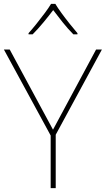

<svg xmlns="http://www.w3.org/2000/svg" viewBox="-20 -969 545 989"><path d="M253 -301 475 -714H505L267 -275V0H241V-271L0 -714H30ZM265 -949Q277 -929 297 -901.5Q317 -874 339 -846.5Q361 -819 379 -798V-792H358Q330 -820 302.5 -854.5Q275 -889 254 -917Q233 -889 204.5 -854.5Q176 -820 148 -792H127V-798Q146 -819 168 -846.5Q190 -874 210.5 -901.5Q231 -929 243 -949Z"/></svg>

Font: Noto Sans Sinhala UI Thin
Style: Regular
Weight: 100
Designer: Jelle Bosma - Monotype Design Team
Foundry: Monotype Imaging Inc.
Version: Version 2.006; ttfautohint (v1.8.4.7-5d5b)